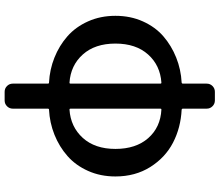

<svg xmlns="http://www.w3.org/2000/svg" viewBox="-79 -661 942 824"><g transform="rotate(90 392.0 -249.0)"><path d="M450.2 -470.7Q446.3 -470.7 446.3 -466.8V-80.1Q446.3 -76.2 450.2 -76.2Q524.4 -81.1 571.8 -133.3Q619.1 -185.5 619.1 -273.4Q619.1 -361.3 572.8 -414.1Q526.4 -466.8 450.2 -470.7ZM335 -76.2Q338.9 -76.2 338.9 -80.1V-466.8Q338.9 -470.7 335 -470.7Q260.7 -465.8 213.9 -413.6Q167 -361.3 167 -273.4Q167 -185.5 213.9 -133.3Q260.7 -81.1 335 -76.2ZM411.1 -700.2Q425.8 -700.2 436 -689.9Q446.3 -679.7 446.3 -665V-562.5Q446.3 -558.6 450.2 -557.6Q528.3 -553.7 592.3 -520.5Q656.2 -487.3 696.8 -422.9Q737.3 -358.4 737.3 -273.4Q737.3 -209 713.4 -155.8Q689.5 -102.5 649.4 -67.4Q609.4 -32.2 558.1 -11.7Q506.8 8.8 450.2 11.7Q446.3 11.7 446.3 16.6V167Q446.3 181.6 436 191.9Q425.8 202.1 411.1 202.1H374Q359.4 202.1 349.1 191.9Q338.9 181.6 338.9 167V16.6Q338.9 11.7 335 11.7Q278.3 8.8 227.1 -11.7Q175.8 -32.2 135.7 -67.4Q95.7 -102.5 71.8 -155.8Q47.9 -209 47.9 -273.4Q47.9 -337.9 71.8 -391.1Q95.7 -444.3 135.7 -479Q175.8 -513.7 227.1 -534.2Q278.3 -554.7 335 -557.6Q338.9 -558.6 338.9 -562.5V-665Q338.9 -679.7 349.1 -689.9Q359.4 -700.2 374 -700.2Z"/></g></svg>

Font: Gen Jyuu GothicL Medium
Style: Regular
Weight: 500
Designer: [Source Han Sans]
Ryoko NISHIZUKA  (kana & ideographs); Paul D. Hunt (Latin, Greek & Cyrillic); Wenlong ZHANG  (bopomofo
Version: Version 1.002.20150607